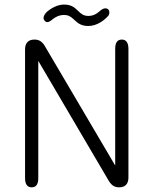

<svg xmlns="http://www.w3.org/2000/svg" viewBox="-20 -792 659 820"><path d="M357 -681C396.5 -681 427.5 -708 441.5 -723.5C445 -727 447 -733 447 -739C447 -750.5 439 -756.5 430 -756.5C421.5 -756.5 412.5 -750.5 403.5 -742.5C392.5 -732.5 377.5 -724 357.5 -724C336.5 -724 327 -732.5 313.5 -745.5C298 -761 283.5 -772.5 253.5 -772.5C225 -772.5 199.5 -757 182.5 -743.5C172 -734 166 -724 166 -715.5C166 -706 174 -697.5 182 -697.5C188 -697.5 196 -702 204.5 -709.5C216 -719 232.5 -728 253 -728C273 -728 282.5 -721 296.5 -708C312.5 -693 326.5 -681 357 -681ZM115.5 8C134 8 143.5 -4.5 143.5 -31.5V-532L442 -24C454 -3 466.5 8 488 8H489.5C515 8 528.5 -7 528.5 -33.5V-583.5C528.5 -610.5 518 -623 500.5 -623C481.5 -623 472 -610.5 472 -583.5V-85L174 -591C162.5 -612 149 -623 128 -623H126.5C101.5 -623 87 -608.5 87 -581.5V-31.5C87 -4.5 97 8 115.5 8Z"/></svg>

Font: RTM Light Light
Style: Regular
Weight: 300
Designer: after Tyler Finck
Foundry: An Endless Supply
Version: Version 1.000;Glyphs 3.2.1 (3258)